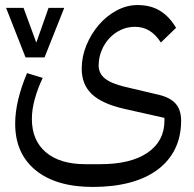

<svg xmlns="http://www.w3.org/2000/svg" viewBox="-20 -499 766 759"><path d="M4 -468H73L123 -332H124L172 -468H234L156 -272H81ZM347 240Q202 240 121 174Q40 108 40 -10Q40 -56 52.5 -107.5Q65 -159 87 -210L149 -191Q130 -152 118 -109.5Q106 -67 106 -29Q106 56 161.5 103Q217 150 317 150H377Q497 150 563.5 104.5Q630 59 630 -22V-33L470 -69Q383 -89 343 -127Q303 -165 303 -227Q303 -275 321.5 -320Q340 -365 370.5 -400.5Q401 -436 441 -457.5Q481 -479 523 -479Q577 -479 614 -455.5Q651 -432 676 -389L616 -331Q595 -363 570 -378Q545 -393 513 -393Q484 -393 458 -381Q432 -369 412.5 -348Q393 -327 381.5 -299Q370 -271 370 -240Q370 -209 394.5 -189Q419 -169 473 -156L609 -124Q654 -113 675 -88.5Q696 -64 696 -22Q696 40 672.5 88.5Q649 137 604 171Q559 205 494 222.5Q429 240 347 240Z"/></svg>

Font: IBM Plex Sans Arabic
Style: Regular
Weight: 400
Designer: Mike Abbink, Paul van der Laan, Pieter van Rosmalen, Wael Morcos, Khajak Apelian
Foundry: Bold Monday
Version: Version 1.005